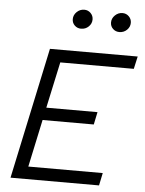

<svg xmlns="http://www.w3.org/2000/svg" viewBox="-61 -971 772 1020"><g transform="rotate(5 325.5 -461.5)"><path d="M34 0 183 -700H651L636 -633H244L191 -387H464L450 -320H177L123 -67H520L506 0ZM338 -821Q318 -821 304 -834.5Q290 -848 290 -868Q290 -890 307 -906.5Q324 -923 347 -923Q367 -923 381 -909Q395 -895 395 -875Q395 -853 378.5 -837Q362 -821 338 -821ZM542 -821Q522 -821 508 -834.5Q494 -848 494 -868Q494 -890 511 -906.5Q528 -923 551 -923Q571 -923 585 -909Q599 -895 599 -875Q599 -853 582.5 -837Q566 -821 542 -821Z"/></g></svg>

Font: Red Hat Text
Style: Italic
Weight: 400
Italic angle: -12°
Designer: Pentagram, MCKL
Foundry: Pentagram, MCKL
Version: Version 1.023